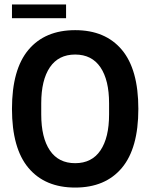

<svg xmlns="http://www.w3.org/2000/svg" viewBox="-20 -834 678 866"><path d="M34 -752V-814H278V-752ZM319 12Q183 12 108.5 -76.5Q34 -165 34 -343Q34 -521 108.5 -609.5Q183 -698 319 -698Q455 -698 529.5 -609.5Q604 -521 604 -343Q604 -165 529.5 -76.5Q455 12 319 12ZM319 -98Q394 -98 433 -155.5Q472 -213 472 -318V-368Q472 -473 433 -530.5Q394 -588 319 -588Q244 -588 205 -530.5Q166 -473 166 -368V-318Q166 -213 205 -155.5Q244 -98 319 -98Z"/></svg>

Font: AXENEO7
Style: Regular
Weight: 400
Designer: Hector Gatti, Simon Guibord
Foundry: Omnibus-Type, Jean-Christophe Thérien
Version: Version 1.000